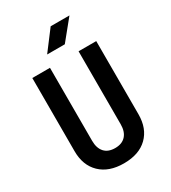

<svg xmlns="http://www.w3.org/2000/svg" viewBox="-227 -1063 1054 1186"><g transform="rotate(-30 300.0 -470.0)"><path d="M300 10Q193 10 132.5 -48.5Q72 -107 72 -208V-730H198V-209Q198 -157 224 -128Q250 -99 300 -99Q349 -99 375.5 -128Q402 -157 402 -209V-730H528V-208Q528 -107 468 -48.5Q408 10 300 10ZM224 -810 330 -950H464L350 -810Z"/></g></svg>

Font: NKDuy Mono
Style: Bold
Weight: 700
Monospace: yes
Designer: NKDuy
Foundry: NKDuy
Version: Version 2.251; ttfautohint (v1.8.4.7-5d5b)